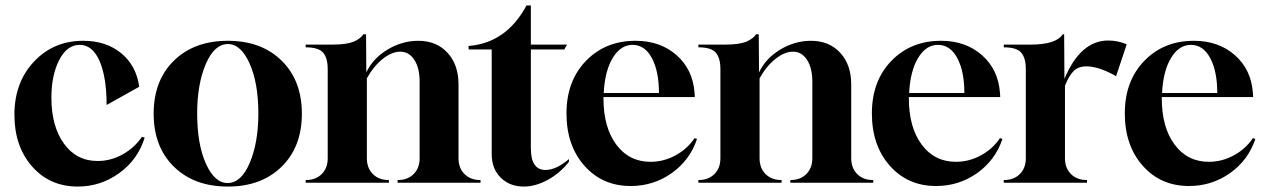

<svg xmlns="http://www.w3.org/2000/svg" viewBox="-20 -672 4660 706"><path d="M266 14Q163 14 98 -60Q33 -134 33 -250Q33 -369 105 -445.5Q177 -522 286 -522Q370 -522 425.5 -476.5Q481 -431 492 -353L372 -286Q372 -388 346 -448Q320 -507 273 -507Q226 -507 197.5 -451Q169 -395 169 -313Q169 -208 215 -144Q261 -80 339 -80Q387 -80 430.5 -104Q474 -128 502 -169L512 -166Q487 -85 418.5 -35.5Q350 14 266 14Z M818 14Q694 14 619.5 -59Q545 -132 545 -254Q545 -376 619.5 -449Q694 -522 818 -522Q941 -522 1015.5 -449Q1090 -376 1090 -254Q1090 -132 1015.5 -59Q941 14 818 14ZM817 1Q867 1 898.5 -73.5Q930 -148 930 -255Q930 -366 898 -438Q866 -510 818 -510Q768 -510 736.5 -436Q705 -362 705 -255Q705 -142 737 -70.5Q769 1 817 1Z M1104 0V-10H1105Q1141 -10 1163 -32Q1185 -54 1185 -90V-418Q1185 -459 1168 -478.5Q1151 -498 1104 -498V-508H1203Q1254 -508 1281 -519Q1306 -530 1316 -546H1326L1327 -406Q1352 -458 1405.5 -490Q1459 -522 1518 -522Q1585 -522 1625.5 -478Q1666 -434 1666 -362V-90Q1666 -54 1688 -32Q1710 -10 1746 -10H1747V0H1442V-10H1443Q1479 -10 1501 -32Q1523 -54 1523 -90V-372Q1523 -422 1503.5 -452Q1484 -482 1452 -482Q1421 -482 1387.5 -455.5Q1354 -429 1329 -384V-90Q1329 -54 1351 -32Q1373 -10 1409 -10H1410V0Z M1906 14Q1854 14 1821 -19Q1788 -52 1788 -105V-490H1703V-503Q1842 -514 1916 -652H1932V-508H2065L2055 -490H1932V-127Q1932 -47 1986 -47Q2025 -47 2072 -87V-77Q2039 -35 1994 -10.5Q1949 14 1906 14Z M2299 12Q2195 12 2129 -62.5Q2063 -137 2063 -255Q2063 -374 2134.5 -448Q2206 -522 2317 -522Q2408 -522 2468 -469Q2528 -416 2534 -330L2535 -315H2199V-310Q2199 -204 2246 -140.5Q2293 -77 2372 -77Q2420 -77 2463.5 -100.5Q2507 -124 2534 -164L2543 -161Q2517 -83 2450 -35.5Q2383 12 2299 12ZM2200 -330H2403Q2403 -410 2377 -458.5Q2351 -507 2306 -507Q2262 -507 2233 -459Q2204 -411 2200 -330Z M2548 0V-10H2549Q2585 -10 2607 -32Q2629 -54 2629 -90V-418Q2629 -459 2612 -478.5Q2595 -498 2548 -498V-508H2647Q2698 -508 2725 -519Q2750 -530 2760 -546H2770L2771 -406Q2796 -458 2849.5 -490Q2903 -522 2962 -522Q3029 -522 3069.5 -478Q3110 -434 3110 -362V-90Q3110 -54 3132 -32Q3154 -10 3190 -10H3191V0H2886V-10H2887Q2923 -10 2945 -32Q2967 -54 2967 -90V-372Q2967 -422 2947.5 -452Q2928 -482 2896 -482Q2865 -482 2831.5 -455.5Q2798 -429 2773 -384V-90Q2773 -54 2795 -32Q2817 -10 2853 -10H2854V0Z M3422 12Q3318 12 3252 -62.5Q3186 -137 3186 -255Q3186 -374 3257.5 -448Q3329 -522 3440 -522Q3531 -522 3591 -469Q3651 -416 3657 -330L3658 -315H3322V-310Q3322 -204 3369 -140.5Q3416 -77 3495 -77Q3543 -77 3586.5 -100.5Q3630 -124 3657 -164L3666 -161Q3640 -83 3573 -35.5Q3506 12 3422 12ZM3323 -330H3526Q3526 -410 3500 -458.5Q3474 -507 3429 -507Q3385 -507 3356 -459Q3327 -411 3323 -330Z M3671 0V-10H3672Q3708 -10 3730 -32Q3752 -54 3752 -90V-418Q3752 -459 3735 -478.5Q3718 -498 3671 -498V-508H3770Q3863 -508 3888 -546H3893L3894 -382Q3953 -523 4055 -523Q4091 -523 4123 -509L4084 -392Q4020 -428 3975 -428Q3944 -428 3927 -410Q3910 -392 3896 -357V-90Q3896 -54 3918 -32Q3940 -10 3976 -10H3977V0Z M4352 12Q4248 12 4182 -62.5Q4116 -137 4116 -255Q4116 -374 4187.5 -448Q4259 -522 4370 -522Q4461 -522 4521 -469Q4581 -416 4587 -330L4588 -315H4252V-310Q4252 -204 4299 -140.5Q4346 -77 4425 -77Q4473 -77 4516.5 -100.5Q4560 -124 4587 -164L4596 -161Q4570 -83 4503 -35.5Q4436 12 4352 12ZM4253 -330H4456Q4456 -410 4430 -458.5Q4404 -507 4359 -507Q4315 -507 4286 -459Q4257 -411 4253 -330Z"/></svg>

Font: Gloock
Style: Regular
Weight: 400
Designer: Duarte Pinto
Foundry: Duarte Pinto
Version: Version 1.000